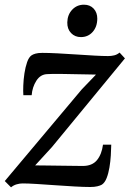

<svg xmlns="http://www.w3.org/2000/svg" viewBox="-22 -791 554 822"><path d="M389 -471.7Q376.2 -472 353.5 -472.4Q330.8 -472.7 303.8 -473.3Q276.9 -473.9 251.2 -474.3Q225.5 -474.7 206.5 -474.6Q187.5 -474.4 180.9 -473.7Q151.3 -473 133.7 -445.4Q116.1 -417.7 113.6 -383.3H78Q76.7 -399.6 77.7 -424.9Q78.6 -450.1 82.6 -476.9Q86.7 -503.7 94.1 -525Q101.5 -546.3 113.4 -554.3Q119.2 -558.3 130 -561.4Q140.8 -564.6 159.1 -564.6Q186.4 -564.6 224.9 -562.6Q263.4 -560.6 304.6 -557.8Q345.7 -555 382 -553Q418.4 -551 440.7 -551Q454.4 -551 466.8 -554Q479.2 -556.9 490 -565.9L512.9 -541.1L200.4 -161.4L128.5 -82.9Q148.8 -82.9 178.8 -82.4Q208.8 -81.9 239.9 -81.6Q271.1 -81.2 296.3 -80.9Q321.4 -80.5 332.4 -80.5Q372.5 -80.5 393 -105.2Q413.4 -129.9 419 -171.7H454.3Q453.9 -151.4 452.4 -125.3Q450.8 -99.3 446.5 -73.7Q442.2 -48.1 434.4 -28.4Q426.6 -8.6 414 -0.4Q407.6 3.4 395.1 6.5Q382.7 9.6 364.3 9.6Q336.9 9.6 296.9 7.3Q257 5 214.2 2Q171.3 -1 134.2 -3.4Q97.1 -5.7 74.8 -5.7Q62.2 -5.7 49.1 -1.8Q35.9 2 25.2 11L-1.5 -15.9L328 -408.2ZM324.3 -632.2Q298.8 -632.2 282.1 -649.6Q265.5 -667 266.1 -695.4Q266.9 -728.1 287.1 -749.5Q307.4 -770.9 337.5 -770.9Q363.3 -770.9 379 -754.1Q394.6 -737.3 394.5 -711.1Q394.3 -676.4 374.7 -654.3Q355 -632.2 324.3 -632.2Z"/></svg>

Font: Merriweather 7pt Light
Style: Italic
Weight: 300
Italic angle: -7.8°
Designer: Eben Sorkin
Foundry: Eben Sorkin
Version: Version 2.200;gftools[0.9.31]